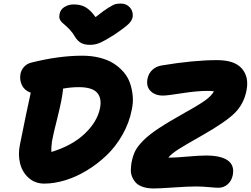

<svg xmlns="http://www.w3.org/2000/svg" viewBox="-20 -1001 1409 1079"><path d="M659.2 -981Q689.5 -981 708.7 -960.4Q728 -939.9 726.1 -910.2Q724.6 -889.6 705.6 -869.4Q686.5 -849.1 618.2 -803.2Q566.4 -771 540.5 -760Q514.6 -749 485.8 -749Q453.6 -749 433.8 -760.7Q414.1 -772.5 399.9 -796.9Q388.2 -816.9 373.3 -833Q358.4 -849.1 347.7 -857.9Q336.9 -866.7 327.6 -875.7Q318.4 -884.8 314.9 -896Q311.5 -907.2 314.9 -922.9Q319.3 -947.3 342 -961.7Q364.7 -976.1 395 -976.1Q433.1 -976.1 460.7 -960.4Q488.3 -944.8 517.1 -904.8Q562 -940.9 589.8 -958Q617.7 -975.1 629.4 -978Q641.1 -981 659.2 -981ZM229 30.8Q176.8 30.8 140.9 -1.5Q105 -33.7 92.8 -83Q80.6 -132.3 91.8 -187Q129.9 -377.9 152.8 -480Q118.2 -492.2 103.5 -521.7Q88.9 -551.3 95.2 -585.9Q99.1 -606.9 114.7 -624.8Q130.4 -642.6 154.8 -648.9Q310.1 -688 441.9 -688Q494.6 -688 539.6 -676.8Q584.5 -665.5 616.9 -645.3Q649.4 -625 674.1 -596.7Q698.7 -568.4 710.4 -534.4Q722.2 -500.5 725.8 -462.2Q729.5 -423.8 720.2 -382.8Q706.1 -310.1 668.2 -243.7Q630.4 -177.2 579.1 -128.2Q527.8 -79.1 467.5 -42.7Q407.2 -6.3 345.9 12.2Q284.7 30.8 229 30.8ZM844.2 58.1Q809.6 58.1 783.9 49.6Q758.3 41 744.6 26.9Q731 12.7 722.9 -6.3Q714.8 -25.4 715.3 -45.9Q715.8 -66.4 719.2 -87.9Q726.6 -125.5 739.3 -151.4Q752 -177.2 783.9 -210Q815.9 -242.7 872.1 -279.8Q928.2 -316.9 1020 -368.2Q1105 -415.5 1137.7 -440.2Q1170.4 -464.8 1182.1 -487.8Q1170.9 -490.2 1147 -490.2Q1086.4 -490.2 1003.4 -477.1Q920.4 -463.9 896 -463.9Q851.6 -463.9 825.9 -489.7Q800.3 -515.6 809.1 -559.1Q814.9 -588.4 835.7 -607.9Q856.4 -627.4 886.2 -632.8Q1066.9 -663.1 1200.2 -663.1Q1298.3 -663.1 1339.4 -615.5Q1380.4 -567.9 1365.2 -492.2Q1350.6 -417 1299.6 -366.2Q1248.5 -315.4 1116.2 -240.2Q1022 -187 982.9 -162.1Q943.8 -137.2 925.8 -115.2H941.9Q966.8 -115.2 1033.7 -121.1Q1100.6 -127 1137.2 -127Q1222.2 -127 1260.5 -99.1Q1298.8 -71.3 1288.1 -17.1Q1281.7 15.6 1259.3 34.9Q1236.8 54.2 1208 54.2Q1190.9 54.2 1153.1 50.5Q1115.2 46.9 1081.1 46.9Q1036.1 46.9 956.5 52.5Q877 58.1 844.2 58.1ZM272 -206.1Q267.1 -169.4 269 -147Q385.7 -182.6 456.3 -249.8Q526.9 -316.9 542 -393.1Q553.2 -449.2 525.4 -480.2Q497.6 -511.2 422.9 -511.2Q377.9 -511.2 334 -502.9V-496.1Q328.6 -442.4 303 -340.6Q277.3 -238.8 272 -206.1Z"/></svg>

Font: Shantell Sans Bouncy
Style: Italic
Weight: 800
Italic angle: -11.31°
Designer: Stephen Nixon, Anya Danilova, Shantell Martin
Foundry: Arrow Type
Version: Version 1.006;[9816181b4]